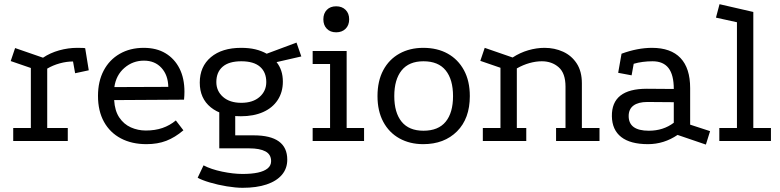

<svg xmlns="http://www.w3.org/2000/svg" viewBox="-20 -672 3717 915"><path d="M185 -397Q219 -420 262 -432Q305 -444 348 -444Q384 -444 386 -442L403 -337L338 -323L328 -379Q297 -379 264.5 -370Q232 -361 205 -345V-62H303V0H43V-62H127V-348L31 -381L52 -443Z M854 -51Q814 -17 772.5 -1Q731 15 678 15Q608 15 556 -12.5Q504 -40 475.5 -91.5Q447 -143 447 -215Q447 -284 474 -335.5Q501 -387 550.5 -415.5Q600 -444 665 -444Q726 -444 769 -418Q812 -392 835.5 -345.5Q859 -299 859 -235Q859 -226 858.5 -216.5Q858 -207 857 -197L524 -195Q527 -144 548.5 -112Q570 -80 603.5 -65Q637 -50 675 -50Q719 -50 754 -62Q789 -74 818 -98ZM782 -258Q781 -314 749.5 -348.5Q718 -383 666 -383Q613 -383 573 -348.5Q533 -314 525 -257Z M1128 -118Q1037 -118 984.5 -160.5Q932 -203 932 -278Q932 -355 985 -399.5Q1038 -444 1129 -444Q1167 -444 1196.5 -437Q1226 -430 1251 -416L1393 -469L1416 -403L1298 -376Q1313 -357 1320.5 -334Q1328 -311 1328 -283Q1328 -233 1303.5 -195.5Q1279 -158 1234 -138Q1189 -118 1128 -118ZM1136 223Q1104 223 1061 216Q1018 209 979.5 197.5Q941 186 922 175L950 116Q986 135 1039 146Q1092 157 1136 157Q1179 157 1209 150.5Q1239 144 1255.5 130.5Q1272 117 1272 96Q1272 64 1245 49.5Q1218 35 1168 35H1025V-162L1101 -137V-27H1189Q1269 -27 1309 2Q1349 31 1349 89Q1349 131 1323.5 161Q1298 191 1250.5 207Q1203 223 1136 223ZM1130 -182Q1185 -182 1217 -210Q1249 -238 1249 -281Q1249 -328 1219 -354Q1189 -380 1130 -380Q1071 -380 1041 -354Q1011 -328 1011 -281Q1011 -238 1043 -210Q1075 -182 1130 -182Z M1470 -429H1632V-62H1715V0H1470V-62H1553V-367H1470ZM1582 -642Q1610 -642 1627 -625Q1644 -608 1644 -580Q1644 -552 1627 -535Q1610 -518 1582 -518Q1554 -518 1537.5 -535Q1521 -552 1521 -580Q1521 -608 1537.5 -625Q1554 -642 1582 -642Z M1997 -444Q2064 -444 2113.5 -416.5Q2163 -389 2191 -337.5Q2219 -286 2219 -214Q2219 -107 2158 -46Q2097 15 1997 15Q1933 15 1883.5 -12.5Q1834 -40 1806.5 -91.5Q1779 -143 1779 -214Q1779 -286 1806.5 -337.5Q1834 -389 1883.5 -416.5Q1933 -444 1997 -444ZM1998 -380Q1929 -380 1894 -336.5Q1859 -293 1859 -214Q1859 -135 1894 -92Q1929 -49 1998 -49Q2069 -49 2104 -92Q2139 -135 2139 -214Q2139 -293 2104 -336.5Q2069 -380 1998 -380Z M2281 0V-62H2365V-349L2269 -382L2290 -444L2423 -398Q2458 -421 2497.5 -432.5Q2537 -444 2575 -444Q2623 -444 2663.5 -425.5Q2704 -407 2728.5 -369.5Q2753 -332 2753 -275V-62H2837V0H2630V-62H2675V-259Q2675 -323 2642.5 -351.5Q2610 -380 2562 -380Q2534 -380 2503.5 -371.5Q2473 -363 2443 -346V-62H2488V0Z M3209 -29Q3144 15 3068 15Q2984 15 2940.5 -19Q2897 -53 2896 -118Q2894 -249 3062 -249L3191 -248Q3191 -315 3166 -347.5Q3141 -380 3090 -380Q3066 -380 3043 -377Q3020 -374 3000 -368L2990 -313L2926 -325L2942 -416Q2980 -430 3016.5 -437Q3053 -444 3087 -444Q3177 -444 3223 -395.5Q3269 -347 3269 -252V-78L3364 -47L3344 17ZM3065 -186Q3022 -186 2999 -169Q2976 -152 2976 -119Q2976 -49 3072 -49Q3141 -49 3191 -87V-185Z M3408 0V-62H3492V-566L3392 -588L3409 -652L3570 -615V-62H3654V0Z"/></svg>

Font: Podkova
Style: Regular
Weight: 400
Designer: Ilya Yudin
Foundry: Cyreal (www.cyreal.org)
Version: Version 2.103